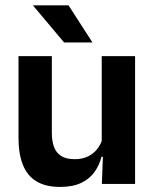

<svg xmlns="http://www.w3.org/2000/svg" viewBox="-20 -706 594 737"><path d="M179 -490.5V-195.5Q179 -165 187.2 -142.2Q195.5 -119.5 214.8 -107.2Q234 -95 266.5 -95Q296 -95 317.5 -105.5Q339 -116 353 -133.8Q367 -151.5 373.5 -173.5L393.5 -104H369.5Q361.5 -72 342.8 -45.8Q324 -19.5 291.8 -4Q259.5 11.5 211 11.5Q155 11.5 119.8 -10Q84.5 -31.5 67.8 -73.5Q51 -115.5 51 -177V-490.5ZM498.5 -490.5V0H371L375.5 -119L370.5 -129.5V-490.5ZM243 -685.5 334 -544.5V-543H226L107.5 -684V-685.5Z"/></svg>

Font: Anek Gujarati SemiBold
Style: Regular
Weight: 600
Designer: Mrunmayee Ghaisas (Gujarati), Yesha Goshar (Latin)
Foundry: Ek Type
Version: Version 1.003